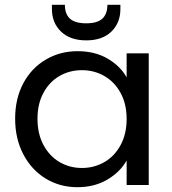

<svg xmlns="http://www.w3.org/2000/svg" viewBox="-20 -770 716 799"><path d="M43 -276Q43 -360 77 -423.5Q111 -487 170.5 -522Q230 -557 303 -557Q375 -557 428 -526Q481 -495 507 -448V-548H599V0H507V-102Q480 -54 426.5 -22.5Q373 9 302 9Q229 9 170 -27Q111 -63 77 -128Q43 -193 43 -276ZM507 -275Q507 -337 482 -383Q457 -429 414.5 -453.5Q372 -478 321 -478Q270 -478 228 -454Q186 -430 161 -384Q136 -338 136 -276Q136 -213 161 -166.5Q186 -120 228 -95.5Q270 -71 321 -71Q372 -71 414.5 -95.5Q457 -120 482 -166.5Q507 -213 507 -275ZM481 -732Q481 -675 443.5 -638.5Q406 -602 339 -602Q272 -602 234 -638.5Q196 -675 196 -733V-750H250Q250 -712 271 -692.5Q292 -673 339 -673Q385 -673 406 -692.5Q427 -712 427 -750H481Z"/></svg>

Font: A Bank Premium Regular
Style: Regular
Weight: 400
Designer: Ninad Kale (Devanagari), Jonny Pinhorn (Latin), Htun Naung (Myanmar)
Foundry: Indian Type Foundry
Version: 4.004